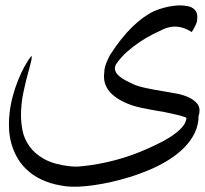

<svg xmlns="http://www.w3.org/2000/svg" viewBox="-20 -448 772 724"><path d="M703.1 -327.1Q670.9 -347.7 639.2 -347.7Q616.7 -347.7 593.8 -336.9Q577.6 -329.6 554.7 -317.9Q531.7 -306.2 507.1 -289.8Q482.4 -273.4 458.5 -252.2Q434.6 -231 417 -204.6Q413.1 -196.8 413.1 -189.5Q413.1 -184.1 417 -176Q420.9 -168 431.6 -159.2Q442.4 -150.4 455.1 -144Q467.8 -137.7 476.6 -133.3Q487.8 -127.4 502 -123.3Q516.1 -119.1 531.7 -115.7Q547.4 -112.3 563.5 -109.4Q579.6 -106.4 595.2 -104Q622.6 -99.6 646.5 -95Q670.4 -90.3 688 -82.5Q714.4 -70.8 726.1 -53.7Q732.4 -43.9 732.4 -31.2Q732.4 -21 728.5 -9.3Q728.5 -5.4 728.5 -2Q728.5 1.5 728 5.4Q724.1 37.6 708 65.2Q691.9 92.8 666.5 116.5Q641.1 140.1 608.4 159.7Q575.7 179.2 539.1 194.3Q505.4 208.5 469.5 219.5Q433.6 230.5 398.9 238.3Q364.3 246.1 332.5 250.5Q300.8 254.9 275.4 255.9H263.7Q257.8 255.9 249.8 255.9Q241.7 255.9 232.4 254.9Q186.5 249.5 151.9 235.8Q117.2 222.2 91.8 201.2Q65.4 179.7 49.1 153.3Q32.7 127 23.9 96.7Q15.6 68.8 14.2 38.6Q13.7 29.8 13.7 20.5Q13.7 0 16.1 -21Q19.5 -53.2 28.1 -85Q36.6 -116.7 48.1 -145.3Q59.6 -173.8 72.5 -197.5Q85.4 -221.2 98.6 -237.3Q99.6 -235.4 99.6 -231.4Q99.6 -224.6 95.2 -208Q90.8 -191.4 83.3 -163.1Q75.7 -134.8 68.4 -100.3Q61 -65.9 59.6 -30.3Q59.1 -22.5 59.1 -14.2Q59.1 13.7 64.9 44.2Q70.8 74.7 90.8 103.3Q110.8 131.8 147 151.9Q183.1 171.9 241.2 178.7Q247.6 179.7 255.4 179.9Q263.2 180.2 272.5 180.2Q294.9 178.7 323.5 174.6Q352.1 170.4 383.1 163.6Q414.1 156.7 446.5 146.7Q479 136.7 509.8 124Q537.6 112.3 567.4 98.4Q597.2 84.5 622.3 68.4Q647.5 52.2 664.3 34.4Q681.2 16.6 683.1 -2.9Q683.1 -4.4 676.3 -6.8Q669.4 -9.3 658.9 -12.2Q648.4 -15.1 635.7 -17.8Q623 -20.5 612.1 -22.9Q601.1 -25.4 593 -26.9Q585 -28.3 583.5 -28.3Q547.9 -34.2 510.7 -42Q473.6 -49.8 442.9 -65.4Q419.4 -77.1 402.3 -92.8Q385.3 -108.4 377.4 -129.4Q372.1 -143.6 372.1 -161.1Q372.1 -168.5 374 -186Q376 -203.6 393.1 -237.3L395.5 -241.7Q437 -305.7 478.5 -346.2Q520 -386.7 561.5 -406.2Q578.1 -413.6 600.3 -419.4Q622.6 -425.3 645 -427.2Q651.9 -427.7 657.7 -427.7Q672.9 -427.7 689 -424.6Q705.1 -421.4 715.3 -410.2Q724.1 -400.4 724.1 -383.8Q724.1 -381.3 723.1 -369.9Q722.2 -358.4 703.1 -327.1Z"/></svg>

Font: Dima Niloofar
Style: Regular
Weight: 400
Designer: R.Balvardi
Foundry: Dima Software Group
Version: Version 3.00;November 13, 2018;FontCreator 11.5.0.2427 64-bi